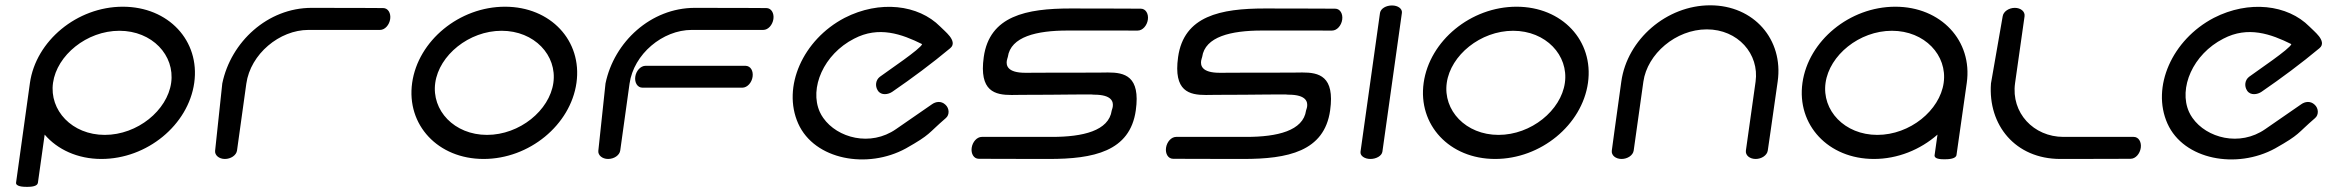

<svg xmlns="http://www.w3.org/2000/svg" viewBox="-20 -611 8983 738"><path d="M84.5 107.3C99.9 107.2 123.8 105.6 125.7 91.5L151.7 -93.6C200.6 -36.5 278.2 0 369.7 0C545.4 0 703.9 -130.9 726.6 -292.6C749.3 -454.3 627.6 -585.2 452 -585.2C276.4 -585.2 117.8 -454 95 -291.9L41.8 90.5C39.6 105.6 67.2 107.4 84.5 107.3ZM382.7 -92.5C256.9 -92.5 169 -186.8 183.8 -292.6C198.7 -398.4 313.1 -492.7 439 -492.7C564.8 -492.7 652.8 -398.4 637.9 -292.6C623 -186.8 508.6 -92.5 382.7 -92.5Z M891.7 -37.3C895 -61.8 912.2 -185.6 926.8 -289.5C942.8 -403.3 1054.2 -496 1165.8 -496C1280.4 -496 1440.9 -496 1440.9 -496C1459.8 -496 1476.6 -515.5 1479.8 -538C1483 -560.5 1471.6 -580 1452.7 -580C1452.7 -580 1343.8 -580.8 1177.7 -580.8C1008.7 -580.8 867.5 -449.9 834.5 -290.6L834.4 -290.4L834.4 -290.1C834.3 -289.4 807.7 -39.6 806.8 -31.3C805.1 -14.8 821.4 0 844.4 0C867 0 888.3 -13.9 891 -32.3C891.2 -34 891.4 -35.6 891.7 -37.3Z M1908.1 -492.7C2034 -492.7 2121.9 -398.4 2107 -292.6C2092.2 -186.8 1977.7 -92.5 1851.9 -92.5C1726 -92.5 1638.1 -186.8 1653 -292.6C1667.8 -398.4 1782.3 -492.7 1908.1 -492.7ZM1838.9 0C2014.5 0 2173 -130.9 2195.8 -292.6C2218.5 -454.3 2096.7 -585.2 1921.1 -585.2C1745.5 -585.2 1587 -454.3 1564.2 -292.6C1541.5 -130.9 1663.3 0 1838.9 0Z M2872.8 -316C2875.9 -338.2 2865.7 -357.4 2845.8 -358.1C2845.4 -358.2 2461.5 -358.1 2461.4 -358.1C2442.2 -358.1 2425 -338.6 2421.8 -316C2418.7 -293.5 2430.2 -274 2449.6 -274H2834C2852.7 -274.5 2869.6 -293.4 2872.8 -316ZM2364.7 -37.3C2368 -61.8 2385.2 -185.6 2399.8 -289.5C2415.8 -403.3 2527.2 -496 2638.8 -496C2753.4 -496 2913.9 -496 2913.9 -496C2932.8 -496 2949.6 -515.5 2952.8 -538C2956 -560.5 2944.6 -580 2925.7 -580C2925.7 -580 2816.8 -580.8 2650.7 -580.8C2481.7 -580.8 2340.5 -449.9 2307.5 -290.6L2307.4 -290.4L2307.4 -290.1C2307.3 -289.4 2280.7 -39.6 2279.8 -31.3C2278.1 -14.8 2294.4 0 2317.4 0C2340 0 2361.3 -13.9 2364 -32.3C2364.2 -34 2364.4 -35.6 2364.7 -37.3Z M3615.2 -156.8C3630.7 -169.4 3629.3 -195.1 3613.7 -208.8C3597.8 -223.8 3576.9 -220.8 3562.1 -210.1L3424.2 -114.8C3326 -46.3 3198.5 -80.4 3144.3 -157.8C3139.2 -165 3134.8 -172.6 3131.2 -180.5C3089.9 -272.2 3145.9 -402.5 3262.9 -462.3C3357.6 -512 3446.2 -480.2 3524.4 -441.4C3519.7 -423.6 3391.7 -338.1 3361.8 -315.7C3345.9 -303.5 3342.5 -280.4 3354.4 -262.5C3367.3 -243 3394.5 -247.7 3409.6 -258.1C3486.9 -311.2 3561.6 -366.7 3632.4 -425.7C3649.4 -439.5 3641.1 -457.9 3630.5 -471.7C3619.3 -486 3602.8 -499.7 3594 -508.8C3509.7 -593.8 3360.8 -611 3226.6 -542.4C3065.5 -458.2 2985.6 -276.2 3048.1 -136.1C3110.8 3.9 3314.6 40.3 3462.1 -40.6C3559.2 -95.4 3544.6 -96 3615.2 -156.8Z M3922 -331.2C3850.4 -331 3847.4 -360.7 3849.9 -377.6C3851.1 -385.6 3853.4 -389 3853.8 -392C3864.8 -470.1 3964.6 -493.6 4083.2 -493.6C4194.7 -493.6 4353.2 -493.5 4353.2 -493.5C4372.1 -493.5 4389 -513.1 4392.1 -535.6C4395.3 -558.1 4383.9 -577.6 4365.1 -577.6C4365.1 -577.6 4256.7 -578.4 4095.1 -578.4C3924.9 -578.4 3783.6 -550.1 3761.3 -391.7C3742.7 -259.3 3804.7 -245.9 3868.5 -245.9C3881.7 -245.9 3894.9 -246.4 3907.5 -246.4C4061.5 -246.4 4176.1 -249.5 4184.2 -247.1L4185 -247.1C4256 -247.2 4259.5 -218.1 4257.2 -201.2C4256 -193 4253.6 -189.4 4253.2 -186.3C4242.2 -108.2 4142.4 -84.8 4023.8 -84.8C3912.3 -84.8 3753.8 -84.8 3753.8 -84.8C3734.9 -84.8 3718 -65.3 3714.9 -42.8C3711.7 -20.2 3723.1 -0.7 3741.9 -0.7C3741.9 -0.7 3850.3 0 4011.9 0C4182.1 0 4323.4 -28.2 4345.7 -186.7C4364.3 -319.1 4302.3 -332.5 4238.5 -332.4C4225.3 -332.4 4212.1 -331.9 4199.5 -331.9C4036.7 -331.9 3922 -331.2 3922 -331.2Z M4669 -331.2C4597.4 -331 4594.4 -360.7 4596.9 -377.6C4598.1 -385.6 4600.4 -389 4600.8 -392C4611.8 -470.1 4711.6 -493.6 4830.2 -493.6C4941.7 -493.6 5100.2 -493.5 5100.2 -493.5C5119.1 -493.5 5136 -513.1 5139.1 -535.6C5142.3 -558.1 5130.9 -577.6 5112.1 -577.6C5112.1 -577.6 5003.7 -578.4 4842.1 -578.4C4671.9 -578.4 4530.6 -550.1 4508.3 -391.7C4489.7 -259.3 4551.7 -245.9 4615.5 -245.9C4628.7 -245.9 4641.9 -246.4 4654.5 -246.4C4808.5 -246.4 4923.1 -249.5 4931.2 -247.1L4932 -247.1C5003 -247.2 5006.5 -218.1 5004.2 -201.2C5003 -193 5000.6 -189.4 5000.2 -186.3C4989.2 -108.2 4889.4 -84.8 4770.8 -84.8C4659.3 -84.8 4500.8 -84.8 4500.8 -84.8C4481.9 -84.8 4465 -65.3 4461.9 -42.8C4458.7 -20.2 4470.1 -0.7 4488.9 -0.7C4488.9 -0.7 4597.3 0 4758.9 0C4929.1 0 5070.4 -28.2 5092.7 -186.7C5111.3 -319.1 5049.3 -332.5 4985.5 -332.4C4972.3 -332.4 4959.1 -331.9 4946.5 -331.9C4783.7 -331.9 4669 -331.2 4669 -331.2Z M5368.6 -561.9C5370.3 -577.8 5353.2 -590 5330.5 -590C5308.3 -590 5287.6 -578.9 5284.4 -561.6C5284.4 -561.2 5209.5 -28.1 5209.5 -28C5207.2 -12.2 5225 0 5247.6 0C5270.1 0 5291.3 -12 5293.6 -28Z M5796.1 -492.7C5922 -492.7 6009.9 -398.4 5995 -292.6C5980.2 -186.8 5865.7 -92.5 5739.9 -92.5C5614 -92.5 5526.1 -186.8 5541 -292.6C5555.8 -398.4 5670.3 -492.7 5796.1 -492.7ZM5726.9 0C5902.5 0 6061 -130.9 6083.8 -292.6C6106.5 -454.3 5984.7 -585.2 5809.1 -585.2C5633.5 -585.2 5475 -454.3 5452.2 -292.6C5429.5 -130.9 5551.3 0 5726.9 0Z M6813 -298C6835.7 -459.5 6721.2 -590.6 6553.6 -590.6C6386.1 -590.6 6234.7 -459.5 6212 -298C6189.7 -139.1 6175.4 -32.4 6175.4 -32.4C6172.8 -13.9 6190.4 0 6212.9 0C6235.5 0 6256.9 -13.8 6259.5 -32.4C6259.5 -32.4 6281.3 -187.7 6296.7 -297C6311.7 -403.6 6421.2 -498.1 6540.6 -498.1C6660.1 -498.1 6743 -403.6 6728 -297C6712.7 -187.7 6690.8 -32.4 6690.8 -32.4C6688.2 -13.8 6705.8 0 6728.3 0C6750.9 0 6772.3 -13.9 6774.9 -32.4C6774.9 -32.4 6790.6 -139.1 6813 -298Z M7539.8 -292.6C7562.5 -454.3 7440.7 -585.2 7265.1 -585.2C7089.5 -585.2 6931 -454.3 6908.2 -292.6C6885.5 -130.9 7007.3 0 7182.9 0C7274.2 0 7361 -35.5 7427.2 -93.6L7416.1 -14.5C7414.1 -0.2 7438.3 1.3 7454.1 1.3C7471.1 1.3 7498.2 -0.6 7500.3 -15.2ZM7252.1 -492.7C7378 -492.7 7465.9 -398.4 7451 -292.6C7436.2 -186.8 7321.7 -92.5 7195.9 -92.5C7070 -92.5 6982.1 -186.8 6997 -292.6C7011.8 -398.4 7126.3 -492.7 7252.1 -492.7Z M7761.9 -548.4C7764.4 -566.9 7747 -580.8 7724.4 -580.8C7701.9 -580.8 7680.5 -566.8 7677.8 -548.4L7632.8 -290.4L7632.8 -290.1C7621 -130.8 7725.9 0 7899.6 0C8061.1 0 8169.7 -0.7 8169.7 -0.7C8188.6 -0.7 8205.4 -20.2 8208.6 -42.8C8211.8 -65.3 8200.4 -84.8 8181.5 -84.8C8181.5 -84.8 8023 -84.8 7911.5 -84.8C7796.7 -84.8 7709.4 -177.4 7725.4 -291.3C7740 -395 7757.5 -517.6 7761.2 -543.5Z M8878.2 -156.8C8893.7 -169.4 8892.3 -195.1 8876.7 -208.8C8860.8 -223.8 8839.9 -220.8 8825.1 -210.1L8687.2 -114.8C8589 -46.3 8461.5 -80.4 8407.3 -157.8C8402.2 -165 8397.8 -172.6 8394.2 -180.5C8352.9 -272.2 8408.9 -402.5 8525.9 -462.3C8620.6 -512 8709.2 -480.2 8787.4 -441.4C8782.7 -423.6 8654.7 -338.1 8624.8 -315.7C8608.9 -303.5 8605.5 -280.4 8617.4 -262.5C8630.3 -243 8657.5 -247.7 8672.6 -258.1C8749.9 -311.2 8824.6 -366.7 8895.4 -425.7C8912.4 -439.5 8904.1 -457.9 8893.5 -471.7C8882.3 -486 8865.8 -499.7 8857 -508.8C8772.7 -593.8 8623.8 -611 8489.6 -542.4C8328.5 -458.2 8248.6 -276.2 8311.1 -136.1C8373.8 3.9 8577.6 40.3 8725.1 -40.6C8822.2 -95.4 8807.6 -96 8878.2 -156.8Z"/></svg>

Font: Hi.
Style: Bold
Weight: 400
Designer: Mew Too, Robert Jablonski
Foundry: Cannot Into Space Fonts
Version: Version 1.996